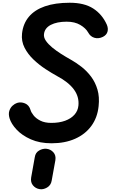

<svg xmlns="http://www.w3.org/2000/svg" viewBox="-20 -1034 836 1399"><path d="M355.5 10Q269 10 204.5 -18.8Q140 -47.5 100.8 -89.8Q61.5 -132 49.5 -172.5Q40.5 -203.5 48 -226.5Q55.5 -249.5 71.5 -264Q87.5 -278.5 104.5 -284Q132.5 -293 162.5 -280.5Q192.5 -268 203 -231Q207.5 -215 224.8 -193Q242 -171 274 -154.8Q306 -138.5 354 -138.5Q411.5 -138.5 454.5 -154.2Q497.5 -170 522.8 -198.5Q548 -227 551.5 -265.5Q557.5 -329.5 518 -382.8Q478.5 -436 395.5 -480Q358 -500.5 312 -530.5Q266 -560.5 224.8 -599.5Q183.5 -638.5 159 -686.2Q134.5 -734 140.5 -789.5Q148.5 -862 190.5 -912Q232.5 -962 307.2 -988Q382 -1014 488 -1014Q594 -1014 659.2 -972Q724.5 -930 758.5 -854Q770 -826.5 763.2 -802.8Q756.5 -779 730 -765.5Q698.5 -750 668.5 -758.5Q638.5 -767 622 -798Q604.5 -829 564.5 -852.5Q524.5 -876 466 -876Q395 -876 350.2 -852.8Q305.5 -829.5 300.5 -785.5Q297.5 -761.5 314.2 -737Q331 -712.5 360.2 -688.2Q389.5 -664 425 -641.5Q460.5 -619 495.5 -599.5Q535 -577.5 574 -547Q613 -516.5 643.8 -475.5Q674.5 -434.5 690.2 -381.2Q706 -328 698.5 -260Q690 -177 645.5 -116.2Q601 -55.5 527 -22.8Q453 10 355.5 10ZM268 344Q239.5 339.5 220.5 317Q201.5 294.5 207 259.5L233.5 111Q238.5 78 264.8 62.8Q291 47.5 318.5 50Q349 53.5 369 75.8Q389 98 383.5 133.5L356.5 282.5Q351 316 322.8 332.5Q294.5 349 268 344Z"/></svg>

Font: Edu SA Hand
Style: Bold
Weight: 700
Designer: Tina and Corey Anderson, Eben Sorkin, Mirko Velimirovic
Foundry: Google for Education
Version: Version 2.000